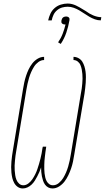

<svg xmlns="http://www.w3.org/2000/svg" viewBox="-20 -1056 592 1084"><path d="M276 8Q263 8 252 2Q241 -4 234 -14Q227 -24 223 -36Q219 -48 216.5 -60.5Q214 -73 213 -85.5Q212 -98 212 -111Q208 -98 202.5 -85.5Q197 -73 190.5 -60.5Q184 -48 176.5 -36Q169 -24 158.5 -14Q148 -4 135 2Q122 8 109 8Q93 8 80.5 -0.5Q68 -9 60.5 -22.5Q53 -36 49.5 -51Q46 -66 44.5 -81.5Q43 -97 43 -112.5Q43 -128 44.5 -144Q46 -160 48 -176Q50 -192 53 -208L110 -553Q113 -572 117 -590.5Q121 -609 127 -627.5Q133 -646 141.5 -664Q150 -682 162.5 -698Q175 -714 192.5 -724.5Q210 -735 229 -735V-717Q212 -717 197 -706Q182 -695 172.5 -680Q163 -665 156 -649Q149 -633 144 -616.5Q139 -600 135.5 -583.5Q132 -567 129 -550L72 -205Q69 -191 67.5 -177Q66 -163 64.5 -149Q63 -135 62.5 -121Q62 -107 63 -93.5Q64 -80 66 -66.5Q68 -53 73 -40.5Q78 -28 88 -19Q98 -10 112 -10Q127 -10 140.5 -20.5Q154 -31 163 -44.5Q172 -58 179 -72Q186 -86 191 -101Q196 -116 200.5 -131Q205 -146 208.5 -160.5Q212 -175 215 -190Q218 -205 220 -221L222 -228H241L240 -221Q238 -209 236.5 -197Q235 -185 233.5 -172.5Q232 -160 231 -148Q230 -136 230 -124.5Q230 -113 230 -101Q230 -89 231.5 -77.5Q233 -66 235.5 -54.5Q238 -43 243.5 -33Q249 -23 258 -16.5Q267 -10 279 -10Q297 -10 312 -22.5Q327 -35 336.5 -50.5Q346 -66 353 -82.5Q360 -99 365 -116Q370 -133 373.5 -150Q377 -167 380 -185L437 -530Q440 -543 441.5 -556.5Q443 -570 444.5 -584Q446 -598 446 -611.5Q446 -625 445 -638Q444 -651 441.5 -664Q439 -677 434 -689Q429 -701 418.5 -709Q408 -717 395 -717V-735Q410 -735 423.5 -727.5Q437 -720 444.5 -708Q452 -696 456.5 -681.5Q461 -667 463 -651.5Q465 -636 465 -620.5Q465 -605 464 -589.5Q463 -574 461 -558Q459 -542 457 -527L399 -182Q396 -162 392 -143Q388 -124 381.5 -105Q375 -86 366 -67Q357 -48 344.5 -31.5Q332 -15 314 -3.5Q296 8 276 8ZM549 -941Q532 -941 515.5 -947Q499 -953 484.5 -961.5Q470 -970 456 -979.5Q442 -989 427.5 -997.5Q413 -1006 396.5 -1012Q380 -1018 362 -1018Q346 -1018 330.5 -1013.5Q315 -1009 302 -998Q289 -987 282 -972Q275 -957 272 -941H252Q256 -960 264.5 -978.5Q273 -997 288.5 -1010.5Q304 -1024 323.5 -1030Q343 -1036 362 -1036Q375 -1036 386.5 -1033Q398 -1030 409 -1025Q420 -1020 430 -1014Q440 -1008 450 -1002L465 -993Q474 -986 484.5 -980Q495 -974 505.5 -969.5Q516 -965 528 -962Q540 -959 552 -959ZM323 -808 308 -817Q324 -840 334 -866Q344 -892 350 -918Q349 -918 348 -918Q347 -918 346 -918Q341 -918 337 -919.5Q333 -921 330 -924Q327 -927 326.5 -931.5Q326 -936 327 -941Q328 -945 330 -949.5Q332 -954 335.5 -957Q339 -960 344 -961.5Q349 -963 353 -963Q358 -963 362 -961.5Q366 -960 369 -957Q372 -954 372.5 -949.5Q373 -945 372 -941Q366 -906 354.5 -872Q343 -838 323 -808Z"/></svg>

Font: Iosevka Curly Slab ThObl
Style: Regular
Weight: 100
Italic angle: -9°
Monospace: yes
Designer: Belleve Invis
Foundry: Belleve Invis
Version: Version 11.0.0; ttfautohint (v1.8.3)